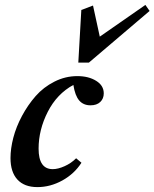

<svg xmlns="http://www.w3.org/2000/svg" viewBox="-20 -746 625 777"><path d="M296.9 -492.7 309.1 -705.6 356.4 -723.6 383.8 -597.7 568.4 -726.1 585.4 -701.7 339.8 -492.7ZM131.3 11.2Q78.6 11.2 50.5 -19.3Q22.5 -49.8 22.5 -106.4Q22.5 -144.5 33.9 -188.7Q45.4 -232.9 69.1 -277.1Q92.8 -321.3 124.3 -357.2Q155.8 -393.1 200 -415.5Q244.1 -438 293 -438Q338.4 -438 369.1 -418.9Q399.9 -399.9 399.9 -368.2Q399.9 -346.7 385.7 -333.3Q371.6 -319.8 346.2 -319.8Q317.4 -319.8 300.5 -339.4Q283.7 -358.9 276.9 -402.3Q210.4 -366.2 173.3 -293.5Q136.2 -220.7 136.2 -144.5Q136.2 -61.5 193.4 -61.5Q214.8 -61.5 241.5 -73.5Q268.1 -85.4 288.1 -105.5L309.6 -87.4Q280.8 -42.5 232.2 -15.6Q183.6 11.2 131.3 11.2Z"/></svg>

Font: Elstob 14pt
Style: Bold Italic
Weight: 700
Italic angle: -20°
Designer: Peter S. Baker
Version: Version 1.015